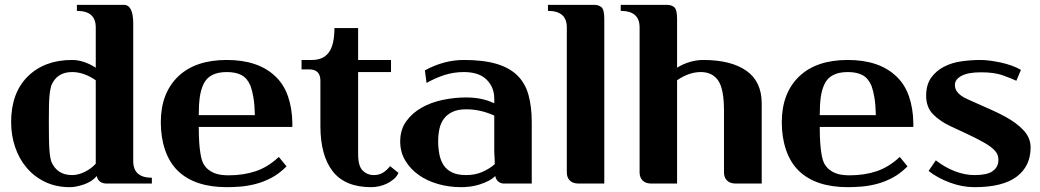

<svg xmlns="http://www.w3.org/2000/svg" viewBox="-20 -759 4302 794"><path d="M531 -93Q531 -24 608 -24V0H420Q406 0 395 -7Q384 -14 380 -31Q361 -8 327.5 3.5Q294 15 269 15Q212 15 167 -6.5Q122 -28 90.5 -65Q59 -102 42.5 -151Q26 -200 26 -254Q26 -374 94 -442Q163 -511 278 -511Q326 -511 376 -479V-646Q376 -714 298 -714V-739H492Q531 -739 531 -661ZM182 -254Q182 -213 182.5 -184.5Q183 -156 184.5 -137.5Q186 -119 188 -108Q190 -97 192 -91Q216 -35 278 -35Q304 -35 331 -48.5Q358 -62 376 -82V-427Q327 -461 278 -461Q215 -461 192 -405Q190 -397 188 -387.5Q186 -378 184.5 -361.5Q183 -345 182.5 -319.5Q182 -294 182 -254Z M1034 -283Q1033 -327 1028 -356Q1023 -385 1016 -404Q1003 -435 979.5 -448Q956 -461 918 -461Q844 -461 821 -410Q810 -386 806 -355.5Q802 -325 802 -283ZM918 15Q786 15 716 -52Q681 -86 663 -138Q645 -190 645 -253Q645 -374 717 -443Q788 -511 918 -511Q1048 -511 1119 -443Q1154 -410 1171 -360.5Q1188 -311 1189 -251V-234H802Q802 -194 804 -167.5Q806 -141 809 -123.5Q812 -106 815 -97Q818 -88 820 -84Q829 -68 840.5 -58.5Q852 -49 865.5 -43.5Q879 -38 894.5 -36Q910 -34 925 -34Q987 -34 1037.5 -51Q1088 -68 1133 -110L1165 -71Q1135 -41 1103 -24Q1071 -7 1038.5 1.5Q1006 10 975.5 12.5Q945 15 918 15Z M1461 -122Q1461 -72 1480 -53.5Q1499 -35 1525 -35Q1548 -35 1564 -45Q1580 -55 1593 -72L1628 -44Q1621 -29 1608 -18Q1595 -7 1579.5 0.5Q1564 8 1547 11.5Q1530 15 1515 15Q1407 15 1356 -50.5Q1305 -116 1305 -238V-425Q1305 -472 1259 -472H1227V-511H1270Q1317 -511 1340 -542.5Q1363 -574 1363 -643H1461V-511H1597V-461H1461Z M2179 0H2063Q2051 0 2041 -8Q2031 -16 2028 -31Q2016 -19 1999 -10.5Q1982 -2 1963 4Q1944 10 1924.5 12.5Q1905 15 1887 15Q1837 15 1791.5 2Q1746 -11 1711.5 -35.5Q1677 -60 1656 -95Q1635 -130 1635 -174Q1635 -223 1660 -257.5Q1685 -292 1724 -314Q1763 -336 1811.5 -346Q1860 -356 1908 -356Q1939 -356 1967.5 -350.5Q1996 -345 2024 -332V-351Q2024 -398 1992.5 -429.5Q1961 -461 1898 -461Q1857 -461 1819 -449Q1781 -437 1744 -416L1737 -468Q1816 -511 1898 -511Q1979 -511 2033 -495Q2087 -479 2119.5 -447Q2152 -415 2165.5 -366.5Q2179 -318 2179 -253ZM2024 -281Q1967 -307 1908 -307Q1873 -307 1850.5 -296Q1828 -285 1815 -267Q1802 -249 1797 -225Q1792 -201 1792 -176Q1792 -147 1797 -121Q1802 -95 1814.5 -76Q1827 -57 1849.5 -46Q1872 -35 1908 -35Q1945 -35 1974.5 -48Q2004 -61 2026 -80Q2026 -95 2025.5 -103.5Q2025 -112 2024.5 -119.5Q2024 -127 2024 -135Q2024 -143 2024 -157Z M2479 0H2372Q2349 0 2336.5 -12.5Q2324 -25 2324 -46V-646Q2324 -714 2246 -714V-739H2436Q2456 -739 2467.5 -729Q2479 -719 2479 -681Z M2888 -511Q3003 -511 3066.5 -466.5Q3130 -422 3130 -331V0H3022Q2999 0 2986.5 -12.5Q2974 -25 2974 -46V-301Q2974 -391 2950 -426Q2926 -461 2878 -461Q2829 -461 2780 -427V0H2673Q2650 0 2637.5 -12.5Q2625 -25 2625 -46V-646Q2625 -714 2547 -714V-739H2737Q2757 -739 2768.5 -729Q2780 -719 2780 -681V-479Q2805 -495 2833.5 -503Q2862 -511 2888 -511Z M3602 -283Q3601 -327 3596 -356Q3591 -385 3584 -404Q3571 -435 3547.5 -448Q3524 -461 3486 -461Q3412 -461 3389 -410Q3378 -386 3374 -355.5Q3370 -325 3370 -283ZM3486 15Q3354 15 3284 -52Q3249 -86 3231 -138Q3213 -190 3213 -253Q3213 -374 3285 -443Q3356 -511 3486 -511Q3616 -511 3687 -443Q3722 -410 3739 -360.5Q3756 -311 3757 -251V-234H3370Q3370 -194 3372 -167.5Q3374 -141 3377 -123.5Q3380 -106 3383 -97Q3386 -88 3388 -84Q3397 -68 3408.5 -58.5Q3420 -49 3433.5 -43.5Q3447 -38 3462.5 -36Q3478 -34 3493 -34Q3555 -34 3605.5 -51Q3656 -68 3701 -110L3733 -71Q3703 -41 3671 -24Q3639 -7 3606.5 1.5Q3574 10 3543.5 12.5Q3513 15 3486 15Z M4183 -425Q4162 -435 4127 -447.5Q4092 -460 4037 -460Q3984 -460 3956.5 -445.5Q3929 -431 3929 -408Q3929 -393 3936 -382.5Q3943 -372 3954 -364Q3965 -356 3978.5 -350Q3992 -344 4005 -338Q4043 -321 4076 -306.5Q4109 -292 4138 -276Q4184 -251 4213 -220Q4242 -189 4242 -149Q4242 -72 4184.5 -28.5Q4127 15 4010 15Q3959 15 3908 -4Q3857 -23 3820 -52L3850 -96Q3887 -67 3928.5 -51Q3970 -35 4010 -35Q4059 -35 4081.5 -49Q4104 -63 4108 -87Q4112 -116 4095.5 -134.5Q4079 -153 4050 -169Q4020 -186 3985 -202.5Q3950 -219 3913 -236Q3869 -256 3839.5 -285.5Q3810 -315 3810 -363Q3810 -409 3831 -438Q3852 -467 3884.5 -483.5Q3917 -500 3956.5 -505.5Q3996 -511 4034 -511Q4053 -511 4075.5 -508Q4098 -505 4120.5 -500Q4143 -495 4164 -487.5Q4185 -480 4202 -470Z"/></svg>

Font: Cafe24 Danjunghae
Style: Regular
Weight: 400
Designer: Cafe24 thkim, hmlim, mnelim, nhlee, sslee, sskim, smlim, yjkim, sdjeong, hskwak & 4IRTF
Foundry: Cafe24
Version: Version 1.000